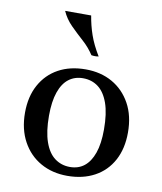

<svg xmlns="http://www.w3.org/2000/svg" viewBox="-80 -755 706 835"><g transform="rotate(10 273.0 -337.5)"><path d="M268 -415Q232 -415 205.5 -395Q179 -375 164.5 -333.5Q150 -292 150 -229Q150 -159 166 -113.5Q182 -68 211 -46.5Q240 -25 278 -25L273 15Q207 15 155.5 -14Q104 -43 74.5 -97Q45 -151 45 -224Q45 -295 73.5 -347Q102 -399 153 -427Q204 -455 273 -455ZM278 -25Q315 -25 341 -45.5Q367 -66 381.5 -107Q396 -148 396 -211Q396 -282 380 -327Q364 -372 335.5 -393.5Q307 -415 268 -415L273 -455Q340 -455 391 -426Q442 -397 471.5 -343.5Q501 -290 501 -216Q501 -145 473 -93Q445 -41 393.5 -13Q342 15 273 15ZM140 -690H255Q262 -647 276 -606.5Q290 -566 318 -520Q302 -517 286 -520Q266 -551 237.5 -576.5Q209 -602 182 -629Q155 -656 140 -690Z"/></g></svg>

Font: Poltawski Nowy
Style: Regular
Weight: 400
Designer: Adam Pótawski, Mateusz Machalski, Borys Kosmynka, Ania Wieluska
Foundry: Capitalics.wtf
Version: Version 1.001;gftools[0.9.25]